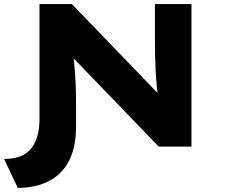

<svg xmlns="http://www.w3.org/2000/svg" viewBox="-44 -720 1109 943"><path d="M43.2 202.7 -23.9 60.8Q67.8 60.8 108.9 9.6Q150 -41.6 150 -135.2V-700H309.1L777.2 -214.5L737 -204.7Q730.4 -251.6 726.4 -292.4Q722.4 -333.2 720.4 -371.1Q718.4 -409.1 717.7 -447.2Q717 -485.3 717 -527.4V-700H896.4V0H735.3L251.2 -502.4L309.4 -508.6Q314.1 -467.7 317.7 -434.6Q321.3 -401.5 323.5 -373.1Q325.7 -344.6 327.1 -317.6Q328.5 -290.7 329 -263.8Q329.4 -237 329.4 -207.2V-97Q329.4 4 294.5 70.6Q259.7 137.2 195 170Q130.4 202.7 43.2 202.7Z"/></svg>

Font: Lexend Peta
Style: Regular
Weight: 400
Designer: Bonnie Shaver-Troup, Thomas Jockin
Foundry: Lexend
Version: Version 1.007